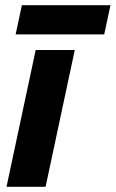

<svg xmlns="http://www.w3.org/2000/svg" viewBox="-20 -717 444 737"><path d="M5 0 117 -525H267L155 0ZM40 -585 64 -697H404L380 -585Z"/></svg>

Font: Radio Canada
Style: Bold Italic
Weight: 700
Italic angle: -12°
Designer: Charles Daoud, Etienne Aubert Bonn, Alexandre Saumier Demers, Jacques Le Bailly
Foundry: Radio-Canada
Version: Version 2.104; ttfautohint (v1.8.4.7-5d5b);gftools[0.9.28.de